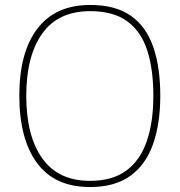

<svg xmlns="http://www.w3.org/2000/svg" viewBox="-20 -745 726 775"><path d="M343 10Q201 10 129.5 -87Q58 -184 58 -359Q58 -534 131 -629.5Q204 -725 344 -725Q446 -725 508 -681.5Q570 -638 598.5 -556Q627 -474 627 -358Q627 -247 598 -164Q569 -81 506.5 -35.5Q444 10 343 10ZM343 -15Q434 -15 490 -56.5Q546 -98 572.5 -175Q599 -252 599 -358Q599 -466 574 -542.5Q549 -619 493 -659.5Q437 -700 344 -700Q215 -700 150.5 -609.5Q86 -519 86 -358Q86 -197 150.5 -106Q215 -15 343 -15Z"/></svg>

Font: Noto Serif Devanagari Thin
Style: Regular
Weight: 100
Designer: Universal Thirst, Indian Type Foundry and the Monotype Design Team
Foundry: Monotype Imaging Inc.
Version: Version 2.004; ttfautohint (v1.8.4.7-5d5b)